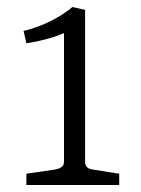

<svg xmlns="http://www.w3.org/2000/svg" viewBox="-20 -526 401 546"><path d="M222 -66Q222 -47 243 -44L319 -32V0H55V-32L137 -44Q148 -46 155 -51Q162 -56 162 -66V-432Q152 -427 133 -421Q114 -415 92.5 -410Q71 -405 55 -403L47 -438Q72 -444 97 -454Q122 -464 145 -477.5Q168 -491 186 -506L222 -498Z"/></svg>

Font: Rasa Light
Style: Regular
Weight: 300
Designer: Anna Giedrys (Yrsa+Rasa design), David Brezina (Yrsa art-direction, Rasa art-direction, design)
Foundry: Rosetta Type Foundry
Version: Version 2.004